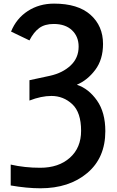

<svg xmlns="http://www.w3.org/2000/svg" viewBox="-20 -810 645 1060"><path d="M39.1 98.6Q116.2 116.2 202.1 116.2Q303.7 116.2 365.7 61Q427.7 5.9 427.7 -87.9Q427.7 -189.5 378.9 -234.9Q330.1 -280.3 263.7 -280.3Q208 -280.3 142.6 -254.9V-367.2L255.9 -391.6Q326.2 -407.2 370.1 -448.7Q414.1 -490.2 414.1 -552.7Q414.1 -608.4 377.4 -643.1Q340.8 -677.7 276.4 -677.7Q227.5 -677.7 196.8 -655.3Q166 -632.8 142.6 -586.9L41 -635.7Q70.3 -708 133.3 -749Q196.3 -790 278.3 -790Q410.2 -790 479.5 -728.5Q548.8 -667 548.8 -567.4Q548.8 -481.4 505.9 -424.3Q462.9 -367.2 405.3 -342.8V-341.8Q469.7 -320.3 515.6 -254.9Q561.5 -189.5 561.5 -85.9Q561.5 61.5 461.4 145.5Q361.3 229.5 203.1 229.5Q128.9 229.5 39.1 213.9Z"/></svg>

Font: Gothic A1
Style: Bold
Weight: 700
Version: Version 2.50